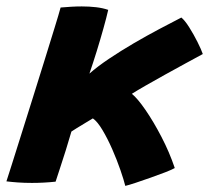

<svg xmlns="http://www.w3.org/2000/svg" viewBox="-46 -568 667 613"><path d="M354 25.5Q349.5 7 338.5 -25Q327.5 -57 312.5 -91.2Q297.5 -125.5 281.2 -152.8Q265 -180 250.5 -190Q243 -185.5 228 -176.5Q213 -167.5 199.2 -159Q185.5 -150.5 182 -148Q173.5 -119 163.8 -87.5Q154 -56 145 -29.2Q136 -2.5 131.5 12Q93.5 16 56 16Q31.5 16 10.8 14.5Q-10 13 -25.5 11Q-21 -3 -8.2 -43Q4.5 -83 22 -138.8Q39.5 -194.5 59 -256.5Q78.5 -318.5 96.5 -376.5Q114.5 -434.5 128.2 -479Q142 -523.5 147.5 -544Q164.5 -545.5 181.5 -546.5Q198.5 -547.5 215 -547.5Q239 -547.5 260.5 -545Q282 -542.5 299.5 -536.5Q294 -512 284.2 -477.2Q274.5 -442.5 262.8 -404.5Q251 -366.5 239.5 -333Q265 -355.5 302.2 -380.5Q339.5 -405.5 381 -429.8Q422.5 -454 462.5 -475.2Q502.5 -496.5 533 -512Q544.5 -502.5 558.5 -480.2Q572.5 -458 584.5 -434Q596.5 -410 601.5 -395.5Q578 -383 546.2 -365.5Q514.5 -348 481.2 -329.8Q448 -311.5 419.8 -295.2Q391.5 -279 375 -268.5Q393 -254 418.5 -217Q444 -180 469.5 -131Q495 -82 512 -31.5Q503.5 -26.5 482.2 -18.2Q461 -10 435.5 -1Q410 8 387.5 15.5Q365 23 354 25.5Z"/></svg>

Font: Grandstander
Style: Bold Italic
Weight: 700
Italic angle: -15°
Designer: Tyler Finck
Foundry: Etcetera Type Co
Version: Version 1.200; ttfautohint (v1.8.3)